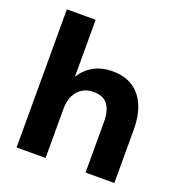

<svg xmlns="http://www.w3.org/2000/svg" viewBox="-129 -824 875 934"><g transform="rotate(20 308.0 -357.5)"><path d="M59 0V-715H208V-422H209Q234 -462 275 -485Q316 -508 373 -508Q435 -508 477.5 -480.5Q520 -453 542.5 -401Q565 -349 565 -275V0H416V-261Q416 -319 393.5 -350.5Q371 -382 319 -382Q287 -382 262 -367Q237 -352 223 -323.5Q209 -295 209 -255V0Z"/></g></svg>

Font: DM Sans 28pt Black
Style: Regular
Weight: 900
Version: Version 4.004;gftools[0.9.30]